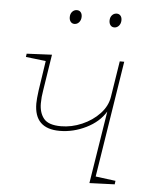

<svg xmlns="http://www.w3.org/2000/svg" viewBox="-52 -766 645 812"><g transform="rotate(5 270.5 -360.0)"><path d="M382 -28 467 -17 465 -2 358 2 407 -306Q380 -261 325.5 -234Q271 -207 213 -207Q105 -207 105 -314Q105 -333 110 -370L129 -496L44 -506L46 -520L153 -525L129 -371Q124 -343 124 -316Q124 -276 144 -251.5Q164 -227 217 -227Q262 -227 306 -246Q350 -265 380.5 -297.5Q411 -330 417 -370L441 -522H460ZM214 -690Q214 -704 222 -713Q230 -722 242 -722Q252 -722 258 -715Q264 -708 264 -696Q264 -682 256 -672.5Q248 -663 236 -663Q226 -663 220 -670.5Q214 -678 214 -690ZM383 -690Q383 -704 391 -713Q399 -722 411 -722Q421 -722 427 -715Q433 -708 433 -696Q433 -682 425 -672.5Q417 -663 405 -663Q395 -663 389 -670.5Q383 -678 383 -690Z"/></g></svg>

Font: Bitter Pro Thin
Style: Italic
Weight: 250
Italic angle: -9°
Designer: Sol Matas, and Bitter project Authors
Foundry: Sol Matas
Version: Version 1.010